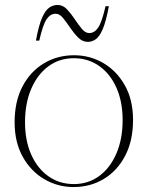

<svg xmlns="http://www.w3.org/2000/svg" viewBox="-20 -745 596 775"><path d="M277 10Q213.5 10 159.2 -21.5Q105 -53 72 -111.8Q39 -170.5 39 -251.5Q39 -335.5 70.8 -396Q102.5 -456.5 157 -489.2Q211.5 -522 279 -522Q343 -522 397 -490.5Q451 -459 484 -400.5Q517 -342 517 -260.5Q517 -177 485.2 -116.2Q453.5 -55.5 399.2 -22.8Q345 10 277 10ZM278 -2Q336.5 -2 380.8 -34.8Q425 -67.5 450 -125.8Q475 -184 475 -260.5Q475 -334.5 450 -390.8Q425 -447 380.5 -478.5Q336 -510 278 -510Q219.5 -510 175.2 -477.2Q131 -444.5 106 -386.2Q81 -328 81 -251.5Q81 -177.5 106 -121.2Q131 -65 175.5 -33.5Q220 -2 278 -2ZM419.5 -720Q408 -658 394.5 -627Q381 -596 365.8 -586Q350.5 -576 334.5 -576Q313 -576 295.8 -593.2Q278.5 -610.5 263.5 -632.8Q248.5 -655 234.5 -672.2Q220.5 -689.5 204.5 -689.5Q183 -689.5 168 -667.2Q153 -645 138.5 -581H125Q136.5 -643.5 150.2 -674.2Q164 -705 179.8 -715Q195.5 -725 212.5 -725Q233.5 -725 250 -707.8Q266.5 -690.5 281.2 -668.2Q296 -646 310.2 -628.8Q324.5 -611.5 340 -611.5Q361.5 -611.5 376.5 -634Q391.5 -656.5 406 -720Z"/></svg>

Font: Newsreader Display ExtraLight
Style: Regular
Weight: 275
Designer: Hugues Gentile
Foundry: Production Type
Version: Version 1.002